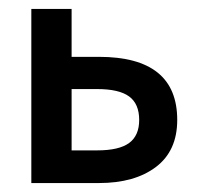

<svg xmlns="http://www.w3.org/2000/svg" viewBox="-20 -409 441 429"><path d="M201 -282Q376 -282 376 -141Q376 -72 328.5 -36Q281 0 201 0H50V-389H140V-282ZM197 -73Q246 -73 268.5 -89.5Q291 -106 291 -141Q291 -177 268.5 -193.5Q246 -210 197 -210H140V-73Z"/></svg>

Font: MB Grotesk
Style: Regular
Weight: 400
Designer: Nawras Khrais
Foundry: Nawras Khrais
Version: Version 1.000;PS 001.000;hotconv 1.0.88;makeotf.lib2.5.64775